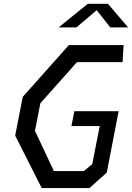

<svg xmlns="http://www.w3.org/2000/svg" viewBox="-20 -960 674 980"><path d="M193 0H436.5L525 -79L585.5 -392.5H359.5L344.5 -316.5H489L451 -122.5L408.5 -87H255L158.5 -292L186 -433L373 -643H605.5L611 -730H331.5L96 -465.5L57.5 -268ZM279 -820H370L473.5 -908L543 -820H634L531 -940.5H428Z"/></svg>

Font: Monaspace Krypton
Style: Italic
Weight: 400
Italic angle: -11°
Designer: Riley Cran & the Lettermatic Team
Foundry: Lettermatic
Version: Version 1.101 (Monaspace Krypton)